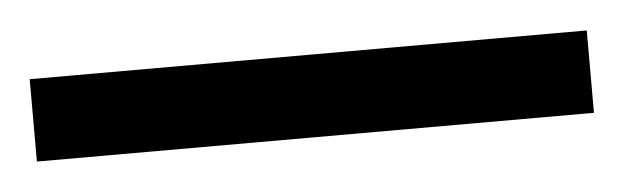

<svg xmlns="http://www.w3.org/2000/svg" viewBox="-27 -858 446 137"><g transform="rotate(-5 195.5 -789.5)"><path d="M-4 -760H395V-819H-4Z"/></g></svg>

Font: Noto Serif Lao Cond
Style: Regular
Weight: 400
Width: 3
Designer: Monotype Design Team
Foundry: Monotype Imaging Inc.
Version: Version 2.004